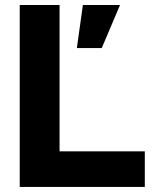

<svg xmlns="http://www.w3.org/2000/svg" viewBox="-20 -740 609 760"><path d="M58.1 0V-720.2H215.8V-141.1H553.2V0ZM284.2 -549.8 308.1 -720.2H455.1L382.8 -549.8Z"/></svg>

Font: Aspekta 400
Style: Bold
Weight: 700
Designer: Ivo Dolenc
Version: Version 2.000